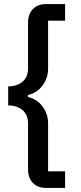

<svg xmlns="http://www.w3.org/2000/svg" viewBox="-20 -780 394 938"><path d="M204 138Q164 138 140.5 113.5Q117 89 117 48V-176Q117 -220 89.5 -242.5Q62 -265 20 -265V-358Q62 -358 89.5 -380.5Q117 -403 117 -446V-670Q117 -711 140.5 -735.5Q164 -760 204 -760H298V-679H215V-444Q215 -420 207.5 -399Q200 -378 186.5 -360.5Q173 -343 155 -331.5Q137 -320 116 -316V-306Q137 -302 155 -290.5Q173 -279 186.5 -261.5Q200 -244 207.5 -223Q215 -202 215 -178V57H298V138Z"/></svg>

Font: IBM Plex Sans Arabic Medium
Style: Regular
Weight: 500
Designer: Mike Abbink, Paul van der Laan, Pieter van Rosmalen, Wael Morcos, Khajak Apelian
Foundry: Bold Monday
Version: Version 1.1